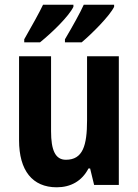

<svg xmlns="http://www.w3.org/2000/svg" viewBox="-20 -786 588 816"><path d="M465 -757V-766H336C322 -734 288 -673 256 -619V-606H327C371 -643 446 -718 465 -757ZM292 -757V-766H163C148 -734 115 -675 83 -619V-606H150C202 -648 272 -716 292 -757ZM485 -547H350V-275C350 -167 332 -107 260 -107C215 -107 197 -148 197 -228V-547H61V-190C61 -61 118 10 221 10C280 10 328 -16 356 -70H363L380 0H485Z"/></svg>

Font: Noto Sans Myanmar Condensed
Style: Bold
Weight: 700
Width: 3
Designer: Monotype Design Team
Foundry: Monotype Imaging Inc.
Version: Version 2.107